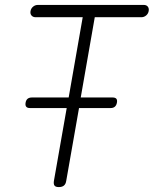

<svg xmlns="http://www.w3.org/2000/svg" viewBox="-20 -750 640 780"><path d="M316 -680H125Q114 -680 108 -687Q102 -694 104 -705Q106 -716 114.5 -723Q123 -730 134 -730H564Q575 -730 580.5 -723Q586 -716 584 -705Q582 -694 573.5 -687Q565 -680 554 -680H365L308 -354H437Q448 -354 452.5 -349Q457 -344 455 -333Q453 -322 446.5 -316.5Q440 -311 429 -311H301L249 -15Q247 -2 239.5 4Q232 10 219 10Q206 10 201.5 4Q197 -2 199 -15L251 -311H102Q91 -311 86.5 -316.5Q82 -322 84 -333Q86 -344 92.5 -349Q99 -354 110 -354H259Z"/></svg>

Font: Maple Mono Thin
Style: Italic
Weight: 250
Italic angle: -10°
Monospace: yes
Designer: subframe7536
Version: Version 7.000